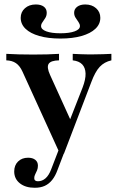

<svg xmlns="http://www.w3.org/2000/svg" viewBox="-20 -664 544 881"><path d="M254.8 41.1 83.1 -335.5Q71 -362.1 53.2 -374.2Q35.5 -386.3 8.9 -387.1V-416.9Q37.9 -415.3 66.9 -414.5Q96 -413.7 132.3 -413.7Q168.5 -413.7 196.4 -414.5Q224.2 -415.3 250.8 -416.9V-387.1Q212.9 -386.3 203.2 -371Q193.5 -355.6 209.7 -320.2L309.7 -100L291.9 -91.1L358.9 -262.1Q373.4 -300 372.6 -326.6Q371.8 -353.2 357.3 -368.5Q342.7 -383.9 313.7 -387.1V-416.9Q332.3 -416.1 348.4 -415.3Q364.5 -414.5 379.8 -414.5Q395.2 -414.5 409.7 -414.5Q429.8 -414.5 452.4 -415.3Q475 -416.1 491.1 -416.9V-387.1Q458.9 -379.8 437.9 -357.7Q416.9 -335.5 399.2 -287.9L273.4 41.1ZM139.5 197.6Q96.8 197.6 71 177Q45.2 156.5 45.2 122.6Q45.2 94.4 62.9 77Q80.6 59.7 108.9 59.7Q129.8 59.7 141.9 69.4Q154 79 154 96Q154 108.1 150 117.7Q146 127.4 141.5 135.9Q137.1 144.4 137.1 153.2Q137.1 167.7 154 167.7Q173.4 167.7 188.7 154.4Q204 141.1 214.5 113.7L266.1 -20.2L291.9 -9.7L243.5 116.9Q233.9 143.5 219.4 161.7Q204.8 179.8 185.5 188.7Q166.1 197.6 139.5 197.6ZM257.3 -487.1Q201.6 -487.1 160.5 -498.8Q119.4 -510.5 97.2 -531.9Q75 -553.2 75 -582.3Q75 -608.9 94.4 -626.2Q113.7 -643.5 144.4 -643.5Q167.7 -643.5 181 -633.5Q194.4 -623.4 194.4 -605.6Q194.4 -591.9 187.9 -581.5Q181.5 -571 175 -562.1Q168.5 -553.2 168.5 -544.4Q168.5 -529 192.3 -520.2Q216.1 -511.3 257.3 -511.3Q298.4 -511.3 322.6 -520.2Q346.8 -529 346.8 -544.4Q346.8 -553.2 340.3 -562.5Q333.9 -571.8 327 -582.3Q320.2 -592.7 320.2 -605.6Q320.2 -622.6 334.3 -633.1Q348.4 -643.5 371 -643.5Q401.6 -643.5 421 -626.2Q440.3 -608.9 440.3 -582.3Q440.3 -553.2 417.7 -531.9Q395.2 -510.5 354 -498.8Q312.9 -487.1 257.3 -487.1Z"/></svg>

Font: Playfair
Style: Bold
Weight: 700
Designer: Claus Eggers Sørensen
Foundry: Claus Eggers Sørensen
Version: Version 2.001;gftools[0.9.30]